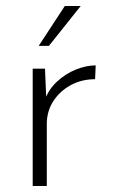

<svg xmlns="http://www.w3.org/2000/svg" viewBox="-20 -620 382 640"><path d="M130 -391 135 -271 129 -286Q142 -322 170 -348Q198 -374 232.5 -388Q267 -402 299 -402L297 -356Q252 -356 215.5 -336Q179 -316 157.5 -282.5Q136 -249 136 -207V0H89V-391ZM249 -600 143 -467H109L196 -600Z"/></svg>

Font: Josefin Sans Thin Light
Style: Regular
Weight: 300
Version: Version 2.000